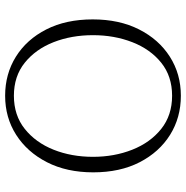

<svg xmlns="http://www.w3.org/2000/svg" viewBox="-8 -720 742 767"><g transform="rotate(-90 363.5 -337.0)"><path d="M364 14Q277 14 208 -29Q139 -72 98.5 -150.5Q58 -229 58 -336Q58 -442 98.5 -521Q139 -600 208 -644Q277 -688 364 -688Q451 -688 520 -645Q589 -602 629 -523.5Q669 -445 669 -338Q669 -232 629 -153Q589 -74 520 -30Q451 14 364 14ZM364 -21Q442 -21 496 -64.5Q550 -108 578 -180Q606 -252 606 -337Q606 -423 578 -494.5Q550 -566 496 -609.5Q442 -653 364 -653Q286 -653 231.5 -609.5Q177 -566 148.5 -494.5Q120 -423 120 -337Q120 -252 148.5 -180Q177 -108 231.5 -64.5Q286 -21 364 -21Z"/></g></svg>

Font: Source Serif 4 SmText Light
Style: Regular
Weight: 300
Designer: Frank Grießhammer
Foundry: Adobe
Version: Version 4.005;hotconv 1.1.0;makeotfexe 2.6.0